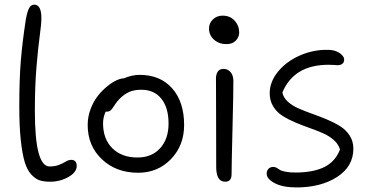

<svg xmlns="http://www.w3.org/2000/svg" viewBox="-20 -780 1614 836"><path d="M198.2 11.2Q170.9 11.2 152.3 5.1Q133.8 -1 115.7 -20.8Q97.7 -40.5 87.2 -75.9Q76.7 -111.3 70.3 -171.4Q64 -231.4 64 -316.9Q64 -436.5 70.8 -517.6Q77.6 -598.6 91.8 -690.9Q98.1 -729 106.7 -744.4Q115.2 -759.8 128.9 -759.8Q160.2 -759.8 160.2 -701.2Q160.2 -675.3 153.1 -624.5Q146 -573.7 138.9 -489.3Q131.8 -404.8 131.8 -296.9Q131.8 -55.2 195.8 -55.2Q220.2 -55.2 237.5 -62.3Q254.9 -69.3 266.8 -76.7Q278.8 -84 290 -84Q314 -84 314 -57.1Q314 -29.8 277.8 -9.3Q241.7 11.2 198.2 11.2Z M581.5 -27.8Q485.8 -27.8 423.8 -86.4Q361.8 -145 361.8 -235.8Q361.8 -271.5 374.3 -304.7Q386.7 -337.9 405.3 -361.6Q423.8 -385.3 445.8 -403.3Q467.8 -421.4 487.1 -430.2Q506.3 -439 519.5 -439Q555.7 -454.1 587.9 -454.1Q677.7 -454.1 729.7 -395.3Q781.7 -336.4 781.7 -235.8Q781.7 -146.5 724.4 -87.2Q667 -27.8 581.5 -27.8ZM428.7 -243.2Q428.7 -174.8 469.2 -134.5Q509.8 -94.2 578.6 -94.2Q640.6 -94.2 677.2 -134.5Q713.9 -174.8 713.9 -242.2Q713.9 -311 682.6 -350.1Q651.4 -389.2 595.7 -389.2Q564 -389.2 542.5 -379.6Q521 -370.1 501 -350.1Q488.8 -337.9 479 -322.3Q469.2 -306.6 462.9 -300.3Q456.5 -293.9 444.8 -293.9H439.9Q428.7 -269 428.7 -243.2Z M965.3 -587.9Q933.6 -587.9 911.9 -607.2Q890.1 -626.5 890.1 -655.8Q890.1 -679.2 907.2 -695.6Q924.3 -711.9 949.2 -711.9Q981.9 -711.9 1001.7 -689.9Q1021.5 -668 1021.5 -638.2Q1021.5 -619.1 1007.1 -603.5Q992.7 -587.9 965.3 -587.9ZM960.4 11.2Q921.4 11.2 921.4 -53.2Q921.4 -172.9 920.9 -284.9Q920.4 -397 920.4 -438Q920.4 -457.5 928.7 -468.8Q937 -480 953.1 -480Q971.2 -480 983.4 -466.6Q995.6 -453.1 996.1 -429.2Q996.6 -388.7 992.4 -222.7Q988.3 -56.6 988.3 -21Q988.3 11.2 960.4 11.2Z M1270.5 36.1Q1211.4 36.1 1176.3 17.6Q1141.1 -1 1141.1 -23.9Q1141.1 -36.6 1148.9 -44.9Q1156.7 -53.2 1170.4 -53.2Q1177.7 -53.2 1184.6 -49.3Q1191.4 -45.4 1197.5 -41Q1203.6 -36.6 1221.4 -32.7Q1239.3 -28.8 1266.1 -28.8Q1343.8 -28.8 1391.8 -52.5Q1439.9 -76.2 1460.4 -128.9Q1454.1 -151.9 1433.8 -169.9Q1413.6 -188 1386.2 -200Q1358.9 -211.9 1327.1 -223.1Q1295.4 -234.4 1265.1 -247.1Q1234.9 -259.8 1209.7 -275.9Q1184.6 -292 1169.4 -316.9Q1154.3 -341.8 1154.3 -374Q1154.3 -423.8 1190.7 -468.3Q1227.1 -512.7 1286.1 -538.6Q1345.2 -564.5 1409.2 -563Q1439.5 -562.5 1459 -548.8Q1478.5 -535.2 1478.5 -521Q1478.5 -496.1 1448.2 -496.1Q1446.8 -496.1 1434.6 -497.1Q1422.4 -498 1411.1 -498Q1259.3 -498 1209.5 -377Q1213.9 -355 1233.2 -337.4Q1252.4 -319.8 1280 -307.9Q1307.6 -295.9 1339.8 -284.4Q1372.1 -272.9 1403.6 -259.8Q1435.1 -246.6 1460.9 -230.5Q1486.8 -214.4 1502.7 -189.5Q1518.6 -164.6 1518.6 -132.8Q1518.6 -55.2 1447.8 -9.5Q1377 36.1 1270.5 36.1Z"/></svg>

Font: Shantell Sans Irregular
Style: Regular
Weight: 300
Designer: Stephen Nixon, Anya Danilova, Shantell Martin
Foundry: Arrow Type
Version: Version 1.006;[9816181b4]